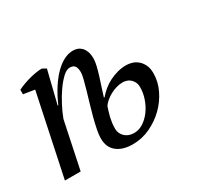

<svg xmlns="http://www.w3.org/2000/svg" viewBox="-95 -604 858 779"><g transform="rotate(-30 333.5 -214.5)"><path d="M327.6 -212.4Q339.4 -226.6 354.7 -239.3Q370.1 -252 388.4 -261.2Q406.7 -270.5 427 -275.9Q447.3 -281.2 467.8 -281.2Q481 -281.2 495.1 -276.9Q509.3 -272.5 521 -262.5Q532.7 -252.4 540.3 -236.6Q547.9 -220.7 547.9 -197.8Q547.9 -158.7 530 -121.3Q512.2 -84 482.2 -54.7Q452.1 -25.4 413.3 -7.3Q374.5 10.7 332 10.7Q285.2 10.7 257.8 -11.2Q230.5 -33.2 230.5 -74.7Q230.5 -91.8 235.4 -116Q240.2 -140.1 247.3 -167.2Q254.4 -194.3 262.7 -221.9Q271 -249.5 278.1 -274.2Q285.2 -298.8 290 -318.1Q294.9 -337.4 294.9 -347.2Q294.9 -368.2 287.8 -377.7Q280.8 -387.2 264.2 -387.2Q249.5 -387.2 231.9 -370.8Q214.4 -354.5 196.8 -329.6Q179.2 -304.7 163.8 -275.1Q148.4 -245.6 138.7 -219.2L92.8 0H19L99.1 -379.9L46.4 -388.2V-409.2Q60.5 -416.5 76.4 -422.1Q92.3 -427.7 108.2 -431.9Q124 -436 138.7 -438.2Q153.3 -440.4 165 -440.4L183.1 -430.2L145.5 -277.8H148.4Q155.3 -293.9 164.8 -312.3Q174.3 -330.6 186 -348.6Q197.8 -366.7 211.7 -383.3Q225.6 -399.9 241.5 -412.6Q257.3 -425.3 274.7 -432.9Q292 -440.4 310.5 -440.4Q320.8 -440.4 330.8 -437Q340.8 -433.6 348.9 -425.5Q356.9 -417.5 362.1 -404.1Q367.2 -390.6 367.2 -370.6Q367.2 -356.9 362.5 -337.6Q357.9 -318.4 351.3 -296.9Q344.7 -275.4 337.2 -253.4Q329.6 -231.4 324.2 -212.4ZM319.8 -176.3Q315.9 -164.6 312.5 -153.8Q309.1 -143.1 306.4 -131.6Q303.7 -120.1 302 -107.4Q300.3 -94.7 300.3 -79.1Q300.3 -68.4 304.7 -58.8Q309.1 -49.3 316.7 -42Q324.2 -34.7 335.2 -30.5Q346.2 -26.4 359.4 -26.4Q382.8 -26.4 403.3 -40Q423.8 -53.7 439.2 -75Q454.6 -96.2 463.6 -122.6Q472.7 -148.9 472.7 -174.8Q472.7 -189.9 467.5 -200Q462.4 -210 454.8 -216.3Q447.3 -222.7 438 -225.3Q428.7 -228 420.4 -228Q405.8 -228 390.6 -223.6Q375.5 -219.2 362.1 -211.9Q348.6 -204.6 337.6 -195.3Q326.7 -186 319.8 -176.3Z"/></g></svg>

Font: PT Astra Serif
Style: Italic
Weight: 400
Italic angle: -16°
Designer: A.Korolkova, I. Chaeva
Foundry: ParaType Ltd
Version: Version 1.001